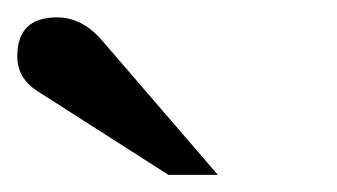

<svg xmlns="http://www.w3.org/2000/svg" viewBox="-20 -753 390 222"><path d="M231.9 -550.8H174.8L22.9 -647.9Q0 -662.6 0 -688Q0 -732.9 45.9 -732.9Q75.2 -732.9 98.1 -706.1Z"/></svg>

Font: Ezra SIL
Style: Regular
Weight: 400
Designer: Development by SIL's NRSI team. OpenType tables by Ralph Hancock ( hancock@dircon.co.uk )
Foundry: SIL International, Version 2.51: 2007
Version: Version 2.51, 2007